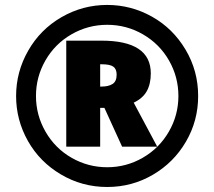

<svg xmlns="http://www.w3.org/2000/svg" viewBox="-20 -744 864 774"><path d="M587.9 -448.2Q587.9 -405.8 571.8 -376.7Q555.7 -347.7 519 -330.1L613.8 -152.8H472.2L400.9 -309.1H383.8V-152.8H247.1V-580.1H389.2Q587.9 -580.1 587.9 -448.2ZM383.8 -395H389.2Q417.5 -395 433.8 -405.5Q450.2 -416 450.2 -442.9Q450.2 -465.8 436.8 -475.3Q423.3 -484.9 390.1 -484.9H383.8ZM44.9 -356.9Q44.9 -454.6 93.8 -540Q142.6 -625.5 228 -674.8Q313.5 -724.1 412.1 -724.1Q508.3 -724.1 592.8 -676.8Q677.2 -629.4 728 -543.9Q778.8 -458.5 778.8 -356.9Q778.8 -257.3 729.7 -173.1Q680.7 -88.9 596.4 -39.6Q512.2 9.8 412.1 9.8Q311 9.8 225.6 -40.8Q140.1 -91.3 92.5 -175.8Q44.9 -260.3 44.9 -356.9ZM125 -356.9Q125 -279.8 163.8 -212.6Q202.6 -145.5 269 -107.7Q335.4 -69.8 412.1 -69.8Q489.3 -69.8 555.7 -108.2Q622.1 -146.5 660.6 -213.1Q699.2 -279.8 699.2 -356.9Q699.2 -433.6 661.4 -500Q623.5 -566.4 556.9 -605.2Q490.2 -644 412.1 -644Q335 -644 268.3 -605.7Q201.7 -567.4 163.3 -500.7Q125 -434.1 125 -356.9Z"/></svg>

Font: Sahel Black FD
Style: Black-FD
Weight: 900
Foundry: Saber Rastikerdar (saber.rastikerdar@gmail.com)
Version: Version 3.3.1